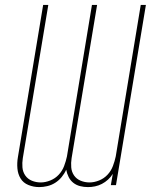

<svg xmlns="http://www.w3.org/2000/svg" viewBox="-20 -755 640 783"><path d="M140 8Q117 8 96 -0.5Q75 -9 64 -27Q53 -45 51 -68Q49 -91 53 -114L156 -735H177L73 -110Q70 -91 71.5 -72.5Q73 -54 83 -39.5Q93 -25 110 -18Q127 -11 146 -11Q165 -11 185 -19Q205 -27 219.5 -42.5Q234 -58 241.5 -78Q249 -98 253 -117L355 -735H376L272 -110Q269 -91 270.5 -72.5Q272 -54 282 -39.5Q292 -25 309 -18Q326 -11 345 -11Q364 -11 384 -19Q404 -27 418.5 -42.5Q433 -58 440.5 -78Q448 -98 452 -117L554 -735H575L453 0H432L440 -46Q432 -33 420.5 -22.5Q409 -12 395.5 -5Q382 2 367.5 5Q353 8 339 8Q322 8 306.5 4Q291 0 279 -9.5Q267 -19 260 -33Q253 -47 250 -63Q243 -47 231.5 -33Q220 -19 205 -9.5Q190 0 173 4Q156 8 140 8Z"/></svg>

Font: Iosevka SS04 Thin Extended
Style: Italic
Weight: 100
Width: 7
Italic angle: -9°
Monospace: yes
Designer: Belleve Invis
Foundry: Belleve Invis
Version: Version 19.0.0; ttfautohint (v1.8.4)